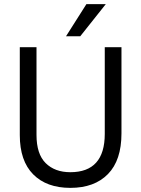

<svg xmlns="http://www.w3.org/2000/svg" viewBox="-20 -903 685 931"><path d="M300 -727 399 -883H493L369 -727ZM488 -254V-674H569V-256Q569 -126 503.5 -59Q438 8 321 8Q206 8 141 -57.5Q76 -123 76 -248V-674H157V-249Q157 -156 201.5 -112Q246 -68 321 -68Q488 -68 488 -254Z"/></svg>

Font: Hind
Style: Regular
Weight: 400
Designer: Manushi Parikh, Satya Rajpurohit
Foundry: Indian Type Foundry
Version: Version 2.000;PS 1.0;hotconv 1.0.79;makeotf.lib2.5.61930